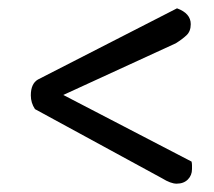

<svg xmlns="http://www.w3.org/2000/svg" viewBox="-20 -529 513 461"><path d="M440 -141Q441 -136 441 -132Q441 -128 441 -123Q441 -108 431 -98Q421 -88 404 -88Q390 -88 369 -101L64 -267Q54 -282 54 -300Q54 -328 71 -338L405 -509Q438 -497 438 -471Q438 -454 428 -444.5Q418 -435 402 -425L132 -301Z"/></svg>

Font: Baloo 2 Latin
Style: Regular
Weight: 400
Designer: Sarang Kulkarni and Ek Type
Foundry: Ek Type
Version: Version 1.001